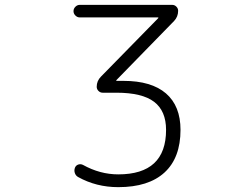

<svg xmlns="http://www.w3.org/2000/svg" viewBox="-20 -565 1040 792"><path d="M308.6 -493.2Q298.8 -493.2 291 -501Q283.2 -508.8 283.2 -519Q283.2 -529.3 291 -537.1Q298.8 -544.9 308.6 -544.9H690.4Q700.2 -544.9 707.5 -537.6Q714.8 -530.3 714.8 -520.5Q714.8 -496.1 698.2 -478.5L460 -234.4Q459 -233.4 459.5 -232.4Q460 -231.4 460.9 -231.4H489.3Q604.5 -231.4 664.6 -179.7Q724.6 -127.9 724.6 -29.3Q724.6 85.9 658.7 146.5Q592.8 207 467.8 207Q377 207 301.8 165Q292 159.2 288.6 148.4Q285.2 137.7 289.1 127Q293 117.2 302.7 113.8Q312.5 110.4 322.3 115.2Q392.6 154.3 467.8 154.3Q665 154.3 665 -29.3Q665 -107.4 615.7 -145Q566.4 -182.6 460 -182.6H403.3Q393.6 -182.6 386.2 -189.9Q378.9 -197.3 378.9 -207Q378.9 -231.4 396.5 -249L632.8 -490.2Q633.8 -491.2 633.3 -492.2Q632.8 -493.2 630.9 -493.2Z"/></svg>

Font: Gen Jyuu Gothic L Monospace Light
Style: Regular
Weight: 300
Designer: [Source Han Sans]
Ryoko NISHIZUKA  (kana & ideographs); Paul D. Hunt (Latin, Greek & Cyrillic); Wenlong ZHANG  (bopomofo
Version: Version 1.002.20150607